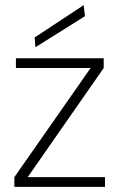

<svg xmlns="http://www.w3.org/2000/svg" viewBox="-20 -728 471 748"><path d="M36 0V-38L333 -463H42V-501H384V-463L88 -38H389V0ZM118 -544 115 -582 306 -708 311 -665Z"/></svg>

Font: DM Sans 17pt ExtraLight
Style: Regular
Weight: 250
Version: Version 4.004;gftools[0.9.30]